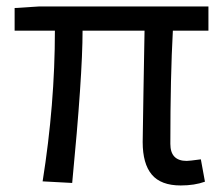

<svg xmlns="http://www.w3.org/2000/svg" viewBox="-20 -563 693 596"><path d="M541 12.7Q479.5 12.7 451.2 -21Q422.9 -54.7 422.9 -122.1Q422.9 -148.4 425.3 -276.4Q427.7 -404.3 428.7 -467.8H236.3Q236.3 -328.1 204.1 4.9L112.3 0Q150.4 -239.3 150.4 -467.8H25.4V-538.1L102.5 -543H627V-467.8H516.6Q508.8 -326.2 508.8 -116.2Q508.8 -63.5 559.6 -63.5Q567.4 -63.5 603.5 -68.4L616.2 1Q584 12.7 541 12.7Z"/></svg>

Font: Nasu
Style: Regular
Weight: 400
Designer: Ryoko NISHIZUKA (kana &amp; ideographs); Paul D. Hunt (Latin, Greek &amp; Cyrillic); Wenlong ZHANG (bopomofo); Sandoll C
Version: Version 2014.1215